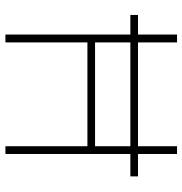

<svg xmlns="http://www.w3.org/2000/svg" viewBox="-2 -688 690 727"><g transform="rotate(90 343.5 -325.0)"><path d="M648.4 -502H37.1V-473.1H648.4ZM534.2 -649.9V-339.4H141.1V-649.9H111.3V0H141.1V-310.5H534.2V0H563.5V-649.9Z"/></g></svg>

Font: Estedad VF
Style: Regular
Weight: 100
Designer: Amin Abedi
Version: Version 7.3